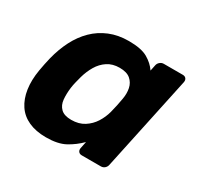

<svg xmlns="http://www.w3.org/2000/svg" viewBox="-121 -675 858 830"><g transform="rotate(30 308.0 -260.0)"><path d="M197 10Q147 10 110.5 -6.5Q74 -23 53 -54.5Q32 -86 25.5 -129.5Q19 -173 28 -226Q31 -245 34.5 -260.5Q38 -276 42 -294Q55 -346 77 -389Q99 -432 131 -463.5Q163 -495 205.5 -512.5Q248 -530 301 -530Q363 -530 395 -511.5Q427 -493 445 -466L451 -495Q453 -506 461.5 -513Q470 -520 480 -520H575Q586 -520 591.5 -513Q597 -506 595 -495L495 -25Q493 -14 485 -7Q477 0 466 0H371Q360 0 354.5 -7Q349 -14 351 -25L358 -59Q328 -29 292 -9.5Q256 10 197 10ZM254 -110Q292 -110 318.5 -127Q345 -144 361.5 -170Q378 -196 386 -226Q391 -245 395 -264Q399 -283 402 -301Q407 -329 402 -353.5Q397 -378 378.5 -394Q360 -410 324 -410Q289 -410 264 -393.5Q239 -377 223 -350Q207 -323 198 -291Q194 -276 190 -260Q186 -244 184 -229Q180 -197 182.5 -170Q185 -143 202 -126.5Q219 -110 254 -110Z"/></g></svg>

Font: Rubik Light SemiBold
Style: Italic
Weight: 600
Italic angle: -12°
Version: Version 2.104